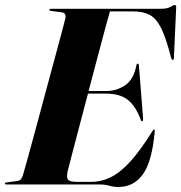

<svg xmlns="http://www.w3.org/2000/svg" viewBox="-36 -735 723 765"><path d="M362.5 0H-10.5Q-16.5 0 -16.5 -3.5Q-16.5 -7.5 -10 -8L33 -14Q42.5 -15 47.5 -21.2Q52.5 -27.5 55.5 -37.5Q59.5 -50.5 69.8 -87.8Q80 -125 94.5 -178.2Q109 -231.5 125.5 -292.5Q142 -353.5 158.2 -414.2Q174.5 -475 188.8 -527.2Q203 -579.5 212.5 -615.5Q222 -651.5 224.5 -662Q229 -683.5 209.5 -686L167.5 -691.5Q161 -692 161 -696Q161 -700 167 -700H602.5Q631 -700 643 -707.5Q655 -715 660.5 -715Q666.5 -715 666 -706L657 -507Q656.5 -496 652.5 -496Q648.5 -496 645.5 -505.5Q626 -582.5 606.5 -622Q587 -661.5 560.8 -675.5Q534.5 -689.5 495 -689.5H402Q397.5 -675 384.5 -626.8Q371.5 -578.5 353.8 -511.5Q336 -444.5 317 -372.5H388.5Q428.5 -372.5 462.5 -395.2Q496.5 -418 507.5 -474.5Q508.5 -481.5 512.5 -481.5Q517 -481.5 517.5 -473.5L534 -264.5Q535 -252.5 531.5 -252Q527.5 -251 524.5 -258.5Q505 -311.5 473.8 -336.8Q442.5 -362 385.5 -362H314.5Q295.5 -291 278.5 -225.5Q261.5 -160 249.2 -113.5Q237 -67 233.5 -52.5Q228 -27.5 235.2 -19Q242.5 -10.5 269.5 -10.5H327.5Q368.5 -10.5 406.5 -29.5Q444.5 -48.5 484.2 -92.5Q524 -136.5 570.5 -211.5Q575 -219 577.5 -219Q581.5 -219 580.5 -210.5Q570 -92.5 533.8 -41.2Q497.5 10 435.5 10Q416.5 10 399.8 5Q383 0 362.5 0Z"/></svg>

Font: Fraunces 144pt S000
Style: Bold Italic
Weight: 700
Italic angle: -16°
Version: Version 1.000; ttfautohint (v1.8.3)